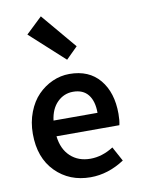

<svg xmlns="http://www.w3.org/2000/svg" viewBox="-90 -865 687 938"><g transform="rotate(-10 253.5 -396.0)"><path d="M283.2 12.2Q178.2 12.2 109.6 -57.1Q41 -126.5 41 -245.1Q41 -303.2 60.1 -352.5Q79.1 -401.9 110.8 -434.3Q142.6 -466.8 183.1 -484.9Q223.6 -502.9 267.1 -502.9Q364.3 -502.9 417.2 -439.2Q470.2 -375.5 470.2 -270Q470.2 -236.3 464.8 -213.9H152.8Q160.2 -149.4 199 -113.3Q237.8 -77.1 297.9 -77.1Q356 -77.1 412.1 -112.8L451.2 -41Q370.1 12.2 283.2 12.2ZM151.9 -292H370.1Q370.1 -350.1 344.7 -382.1Q319.3 -414.1 270 -414.1Q224.6 -414.1 191.9 -381.8Q159.2 -349.6 151.9 -292ZM269 -573.2 99.1 -728 179.2 -804.2 326.2 -629.9Z"/></g></svg>

Font: Toshiba Sans Medium
Style: Regular
Weight: 500
Designer: Paul D. Hunt
Foundry: Toshiba Corporation
Version: Version 2.020;PS 2.0;hotconv 1.0.86;makeotf.lib2.5.63406